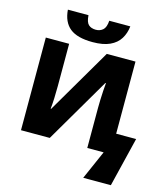

<svg xmlns="http://www.w3.org/2000/svg" viewBox="-161 -1082 1252 1429"><g transform="rotate(15 465.0 -367.5)"><path d="M420.9 -771Q302.7 -771 245.8 -817.1Q189 -863.3 182.1 -957H340.8Q344.2 -903.8 364.7 -885Q385.3 -866.2 420.9 -866.2Q453.1 -866.2 475.3 -885.7Q497.6 -905.3 501 -957H663.1Q657.2 -902.3 631.1 -860.4Q605 -818.4 553.7 -794.7Q502.4 -771 420.9 -771ZM616.2 222.2 713.9 0H587.9V-309.1Q587.9 -335.4 589.1 -371.1Q590.3 -406.7 592.5 -441.9Q594.7 -477.1 597.2 -502H592.8L298.8 0H77.1V-713.9H256.8V-387.2Q256.8 -342.8 254.9 -293.5Q252.9 -244.1 249 -211.9H252.9L546.9 -713.9H768.1V-158.2H921.9L829.1 222.2Z"/></g></svg>

Font: Open Sans ExtraBold
Style: Regular
Weight: 800
Designer: Monotype Design Team
Foundry: Monotype Imaging Inc.
Version: Version 3.003; ttfautohint (v1.8.4)